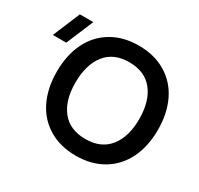

<svg xmlns="http://www.w3.org/2000/svg" viewBox="-157 -927 1174 1134"><g transform="rotate(30 429.5 -360.0)"><path d="M484.4 15.1Q378.4 15.1 300 -32Q221.7 -79.1 180.9 -163.6Q140.1 -248 140.1 -359.9Q140.1 -471.7 180.9 -556.2Q221.7 -640.6 300 -687.7Q378.4 -734.9 484.4 -734.9Q590.8 -734.9 669.2 -687.7Q747.6 -640.6 788.6 -556.2Q829.6 -471.7 829.6 -359.9Q829.6 -248 788.6 -163.6Q747.6 -79.1 669.2 -32Q590.8 15.1 484.4 15.1ZM180.7 -720.2 103 -535.2H11.7L88.9 -720.2ZM702.1 -359.9Q702.1 -481.4 646.5 -551.5Q590.8 -621.6 484.4 -621.6Q378.4 -621.6 323.2 -551.5Q268.1 -481.4 267.6 -359.9Q267.1 -238.3 322.5 -168.5Q377.9 -98.6 484.4 -98.6Q590.8 -98.6 646.5 -168.7Q702.1 -238.8 702.1 -359.9Z"/></g></svg>

Font: Vela Sans Bd
Style: Bold
Weight: 700
Designer: Principal design: Mikhail Sharanda - project Manrope.
Design modification: Ravid Balaliev
Foundry: Mikhail Sharanda
Version: Version 1.001